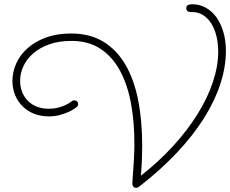

<svg xmlns="http://www.w3.org/2000/svg" viewBox="-20 -861 1094 913"><path d="M650.4 -25.9Q735.4 -92.3 803.5 -167Q871.6 -241.7 919.2 -318.1Q966.8 -394.5 992.2 -470.5Q1017.6 -546.4 1017.6 -615.2Q1017.6 -655.3 1009 -689.9Q1000.5 -724.6 984.4 -749.8Q968.3 -774.9 945.6 -789.3Q922.9 -803.7 894.5 -803.7H885.3Q877 -803.7 871.3 -808.6Q865.7 -813.5 865.7 -821.8Q865.7 -833.5 874.3 -837.2Q882.8 -840.8 893.6 -840.8Q929.2 -840.8 959 -824.2Q988.8 -807.6 1009.8 -777.8Q1030.8 -748 1042.5 -707.5Q1054.2 -667 1054.2 -619.6Q1054.2 -542.5 1027.6 -461.2Q1001 -379.9 949 -297.6Q897 -215.3 820.1 -133.8Q743.2 -52.2 643.1 25.4Q640.6 27.3 636.7 29.8Q632.8 32.2 627.4 32.2Q618.2 32.2 613.8 26.1Q609.4 20 609.4 11.7Q609.4 8.3 610.1 -2.4Q610.8 -13.2 611.8 -28.8Q612.8 -44.4 614.3 -63.2Q615.7 -82 616.7 -101.3Q617.7 -120.6 618.4 -138.7Q619.1 -156.7 619.1 -170.9Q619.6 -277.8 603 -368.4Q586.4 -459 550.3 -525.4Q514.2 -591.8 457.3 -629.2Q400.4 -666.5 319.8 -666.5Q259.8 -666.5 214.1 -650.1Q168.5 -633.8 137.7 -606.9Q106.9 -580.1 91.3 -546.1Q75.7 -512.2 75.7 -477.1Q75.7 -445.8 86.2 -421.1Q96.7 -396.5 115 -379.2Q133.3 -361.8 158.2 -352.8Q183.1 -343.8 211.9 -343.8Q236.3 -343.8 256.3 -349.1Q276.4 -354.5 290.5 -361.1Q304.7 -367.7 312.7 -373.3Q320.8 -378.9 321.8 -379.9Q324.2 -382.3 327.4 -383.1Q330.6 -383.8 333.5 -383.8Q340.8 -383.8 346.2 -379.2Q351.6 -374.5 351.6 -366.7Q351.6 -357.4 345.2 -352.5Q344.2 -351.6 334.5 -344.5Q324.7 -337.4 307.4 -329.3Q290 -321.3 265.6 -314.5Q241.2 -307.6 211.4 -307.6Q174.8 -307.6 143.1 -319.8Q111.3 -332 88.4 -354.5Q65.4 -377 52.2 -408Q39.1 -439 39.1 -476.6Q39.1 -518.6 57.1 -559.1Q75.2 -599.6 110.6 -631.3Q146 -663.1 198 -682.4Q250 -701.7 318.4 -701.7Q406.7 -701.7 470.5 -663.3Q534.2 -625 575.4 -555.2Q616.7 -485.4 636.5 -387Q656.2 -288.6 656.2 -168.5Q656.2 -134.8 654.8 -98.9Q653.3 -63 650.4 -25.9Z"/></svg>

Font: Sacramento
Style: Regular
Weight: 400
Designer: Astigmatic (AOETI)
Foundry: Astigmatic (AOETI)
Version: Version 1.000